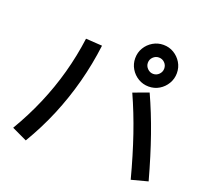

<svg xmlns="http://www.w3.org/2000/svg" viewBox="-145 -1015 1289 1213"><g transform="rotate(20 500.0 -409.0)"><path d="M755 -565Q717 -565 685 -584Q653 -603 634 -635Q615 -667 615 -705Q615 -744 634 -775.5Q653 -807 685 -826Q717 -845 755 -845Q794 -845 825.5 -826Q857 -807 876 -775.5Q895 -744 895 -705Q895 -667 876 -635Q857 -603 825.5 -584Q794 -565 755 -565ZM755 -650Q778 -650 794 -666.5Q810 -683 810 -705Q810 -728 794 -744Q778 -760 755 -760Q733 -760 716.5 -744Q700 -728 700 -705Q700 -683 716.5 -666.5Q733 -650 755 -650ZM851 27Q811 -125 767.5 -252Q724 -379 672 -494L775 -532Q828 -416 873 -287.5Q918 -159 961 -2ZM41 -28Q105 -136 153 -248Q201 -360 233 -476.5Q265 -593 281 -714L391 -707Q375 -578 342 -453.5Q309 -329 259.5 -210.5Q210 -92 143 20Z"/></g></svg>

Font: M PLUS 2 Medium
Style: Regular
Weight: 500
Designer: Coji Morishita
Foundry: UNDERFOREST DESIGN
Version: Version 1.001